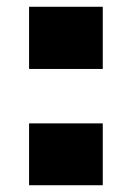

<svg xmlns="http://www.w3.org/2000/svg" viewBox="-20 -548 384 568"><path d="M66 -344V-528H284V-344ZM66 0V-183H284V0Z"/></svg>

Font: Archivo Expanded ExtraBold
Style: Regular
Weight: 800
Width: 7
Designer: Hector Gatti
Foundry: Omnibus-Type
Version: Version 2.001; ttfautohint (v1.8.3)